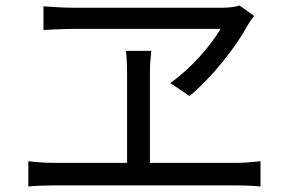

<svg xmlns="http://www.w3.org/2000/svg" viewBox="-20 -712 1040 698"><path d="M782 -607C744 -543 675 -464 599 -410L669 -363C751 -431 837 -540 881 -621C887 -633 895 -642 904 -654L851 -692C836 -687 813 -684 791 -684H240C206 -684 169 -687 138 -689V-603C138 -603 208 -607 245 -607ZM525 -120V-448C525 -474 527 -499 530 -527H438C441 -500 442 -471 442 -448V-120H173C144 -120 113 -122 83 -126V-34C114 -37 145 -38 173 -38H842C862 -38 899 -37 927 -34V-126C900 -123 873 -120 842 -120Z"/></svg>

Font: Source Han Sans KR Regular
Style: Regular
Weight: 400
Designer: Ryoko NISHIZUKA (kana & ideographs); Paul D. Hunt (Latin, Greek & Cyrillic); Wenlong ZHANG (bopomofo); Sandoll Communica
Foundry: Adobe Systems Incorporated
Version: Version 1.004;PS 1.004;hotconv 1.0.82;makeotf.lib2.5.63406